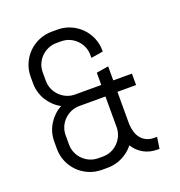

<svg xmlns="http://www.w3.org/2000/svg" viewBox="-130 -820 881 940"><g transform="rotate(-20 310.5 -350.0)"><path d="M533.2 9.8Q490.7 9.8 459.2 -8.3Q427.7 -26.4 409.2 -57.1Q384.8 -26.4 349.1 -8.3Q313.5 9.8 272 9.8H242.2Q206.5 9.8 175 -3.7Q143.6 -17.1 120.1 -40.5Q96.7 -64 83.3 -95.2Q69.8 -126.5 69.8 -162.1V-200.2Q69.8 -225.1 76.4 -247.8Q83 -270.5 95.2 -290Q107.4 -309.6 124 -325.4Q140.6 -341.3 161.1 -352.1Q140.6 -362.8 124 -378.7Q107.4 -394.5 95.2 -414.1Q83 -433.6 76.4 -456.3Q69.8 -479 69.8 -503.9V-538.1Q69.8 -573.7 83.3 -605Q96.7 -636.2 120.1 -659.7Q143.6 -683.1 175 -696.5Q206.5 -710 242.2 -710H272Q307.6 -710 338.9 -696.5Q370.1 -683.1 393.6 -659.7Q417 -636.2 430.4 -605Q443.8 -573.7 443.8 -538.1V-533.2L380.9 -522.9V-538.1Q380.9 -561.5 372.1 -581.8Q363.3 -602.1 348.1 -617.2Q333 -632.3 312.7 -641.1Q292.5 -649.9 269 -649.9H245.1Q221.7 -649.9 201.4 -641.1Q181.2 -632.3 165.8 -617.2Q150.4 -602.1 141.6 -581.8Q132.8 -561.5 132.8 -538.1V-494.1Q132.8 -470.7 141.6 -450.4Q150.4 -430.2 165.8 -414.8Q181.2 -399.4 201.4 -390.6Q221.7 -381.8 245.1 -381.8H380.9V-445.8L443.8 -456.1V-382.8H541V-323.2H443.8V-154.8Q444.8 -132.8 450.7 -113.8Q456.5 -94.7 468 -80.3Q479.5 -65.9 496.6 -57.9Q513.7 -49.8 536.1 -49.8H550.8L542 9.8ZM269 -49.8Q291.5 -49.8 311.5 -58.1Q331.5 -66.4 346.4 -81.1Q361.3 -95.7 370.6 -115.2Q379.9 -134.8 380.9 -157.2V-321.8H245.1Q221.7 -321.8 201.4 -313Q181.2 -304.2 165.8 -289.1Q150.4 -273.9 141.6 -253.7Q132.8 -233.4 132.8 -210V-162.1Q132.8 -138.7 141.6 -118.4Q150.4 -98.1 165.8 -82.8Q181.2 -67.4 201.4 -58.6Q221.7 -49.8 245.1 -49.8H269Z"/></g></svg>

Font: Abel
Style: Regular
Weight: 400
Designer: Matthew Desmond
Foundry: Matthew Desmond
Version: Version 1.002